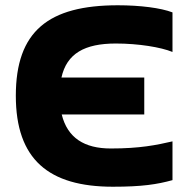

<svg xmlns="http://www.w3.org/2000/svg" viewBox="-20 -699 716 728"><path d="M634 -502V-652C590 -669 511 -679 427 -679C164 -679 40 -581 40 -336C40 -95 164 9 408 9C519 9 576 0 634 -16V-163C573 -149 511 -136 400 -136C300 -136 236 -176 214 -265H527V-405H213C233 -496 301 -534 419 -534C505 -534 590 -520 634 -502Z"/></svg>

Font: LT Wave Text Black
Style: Regular
Weight: 900
Designer: Daniel Lyons
Version: Version 2.5 (Glyphs App)